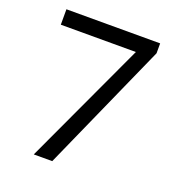

<svg xmlns="http://www.w3.org/2000/svg" viewBox="-129 -818 858 925"><g transform="rotate(20 300.0 -355.5)"><path d="M535.2 -660.2 240.7 0H146L439.5 -631.8H54.7V-710.9H535.2Z"/></g></svg>

Font: Roboto Mono
Style: Regular
Weight: 400
Designer: Google
Version: Version 2.000985; 2015; ttfautohint (v1.3)